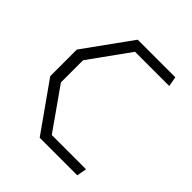

<svg xmlns="http://www.w3.org/2000/svg" viewBox="-196 -871 1011 1011"><g transform="rotate(45 310.0 -365.0)"><path d="M65 -268.5V-466.5L255 -730H535L545 -675H290L128 -450V-285L290 -55H545L535 0H255Z"/></g></svg>

Font: Monaspace Krypton Var
Style: Regular
Weight: 400
Designer: Riley Cran and the Lettermatic Team
Version: Version 1.101 (Monaspace Krypton Var)